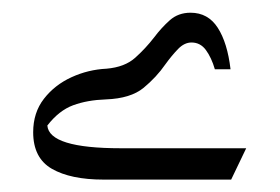

<svg xmlns="http://www.w3.org/2000/svg" viewBox="-20 -1007 444 305"><path d="M149.4 -897.9Q178.2 -900.4 194.8 -915.3Q211.4 -930.2 224.6 -947.3Q236.3 -962.9 249.8 -974.9Q263.2 -986.8 282.7 -986.8Q310.5 -986.8 325.9 -962.9Q341.3 -939 346.2 -897H321.3Q315.9 -915.5 307.1 -927.5Q298.3 -939.5 284.2 -939.5Q272.9 -939.5 262.9 -929.2Q252.9 -918.9 242.7 -904.8Q228.5 -884.3 208 -867.4Q187.5 -850.6 148.4 -849.1Q118.7 -848.1 96.2 -839.8Q73.7 -831.5 55.2 -807.6Q58.1 -771.5 171.9 -771.5H371.1L347.2 -721.7H144.5Q92.3 -721.7 62.5 -738.8Q32.7 -755.9 32.7 -796.9Q32.7 -828.1 49.8 -850.1Q66.9 -872.1 93.5 -884.3Q120.1 -896.5 149.4 -897.9Z"/></svg>

Font: Pinar-DS1-FD SemiBold
Style: Regular
Weight: 600
Designer: Amin Abedi
Version: Version 3.000